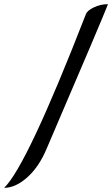

<svg xmlns="http://www.w3.org/2000/svg" viewBox="-83 -739 538 921"><path d="M329 -671Q335 -688 367 -703.5Q399 -719 435 -719Q410 -653 140 -24Q103 63 47 112.5Q-9 162 -63 162Q46 57 329 -671Z"/></svg>

Font: Dancing Script
Style: Bold
Weight: 700
Designer: Pablo Impallari
Foundry: Pablo Impallari
Version: Version 2.000